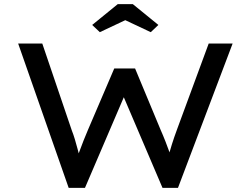

<svg xmlns="http://www.w3.org/2000/svg" viewBox="-20 -911 1215 931"><path d="M313 0 68 -700H185L328 -279Q336 -259 343 -235.5Q350 -212 356.5 -187.5Q363 -163 368.5 -141.5Q374 -120 379 -103L340 -104Q352 -140 363 -171Q374 -202 385 -229Q396 -256 406 -280L534 -579H635L759 -281Q771 -254 782.5 -224.5Q794 -195 804 -167Q814 -139 820 -113L785 -106Q790 -126 794.5 -143.5Q799 -161 803.5 -177.5Q808 -194 813.5 -211Q819 -228 825 -246Q831 -264 839 -285L992 -700H1108L843 0H768L572 -459L587 -455L392 0ZM464 -755 427 -790 551 -891H624L748 -790L711 -755L573 -820H602Z"/></svg>

Font: Lexend Mega
Style: Regular
Weight: 400
Designer: Bonnie Shaver-Troup, Thomas Jockin
Foundry: Lexend
Version: Version 1.007